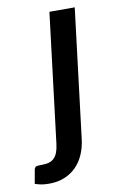

<svg xmlns="http://www.w3.org/2000/svg" viewBox="-171 -556 488 784"><g transform="rotate(-10 73.5 -164.5)"><path d="M196 -510 130.5 26.5Q126.5 58.5 114.5 86.8Q102.5 115 82.2 136Q62 157 33.5 169Q5 181 -31.5 181Q-50.5 181 -63.8 178.5Q-77 176 -90 171.5L-79.5 113Q-76.5 103 -69.8 101.5Q-63 100 -46 100Q-29 100 -16.8 96Q-4.5 92 4 83.2Q12.5 74.5 17.8 60.5Q23 46.5 25.5 26.5L91 -510Z"/></g></svg>

Font: Lato SemiBold
Style: Italic
Weight: 600
Italic angle: -7°
Designer: Lukasz Dziedzic with Adam Twardoch and Botio Nikoltchev
Foundry: tyPoland Lukasz Dziedzic
Version: Version 2.015; 2015-08-06; http://www.latofonts.com/